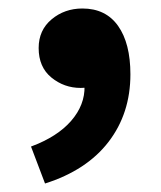

<svg xmlns="http://www.w3.org/2000/svg" viewBox="-20 -212 378 452"><path d="M86 220 53 133Q115 110 147.5 72.5Q180 35 179 -9L176 -119L230 -27Q217 -16 202 -10.5Q187 -5 170 -5Q131 -5 101 -29.5Q71 -54 71 -99Q71 -141 101.5 -166.5Q132 -192 174 -192Q229 -192 258 -151Q287 -110 287 -37Q287 55 235.5 122Q184 189 86 220Z"/></svg>

Font: Noto Sans KR Thin ExtraBold
Style: Regular
Weight: 800
Version: Version 2.004-H2;hotconv 1.0.118;makeotfexe 2.5.65603